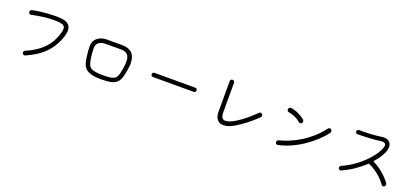

<svg xmlns="http://www.w3.org/2000/svg" viewBox="35 -1724 5929 2762"><g transform="rotate(20 3000.0 -342.5)"><path d="M355 -1Q349 2 342 2Q320 2 312 -19Q309 -25 309 -32Q309 -55 331 -64Q495 -134 591 -233.5Q687 -333 729 -475Q742 -517 742 -546Q742 -579 722.5 -595Q703 -611 659 -616Q637 -618 614.5 -619.5Q592 -621 567 -621Q427 -621 232 -579Q219 -577 207 -586Q195 -595 195 -609Q195 -641 224 -647Q275 -658 335.5 -666Q396 -674 459 -678.5Q522 -683 577 -683Q603 -683 626.5 -681.5Q650 -680 670 -678Q725 -671 755.5 -651Q786 -631 798 -603.5Q810 -576 810 -546Q810 -523 805 -500Q800 -477 794 -457Q745 -299 638.5 -188Q532 -77 355 -1Z M1495 -52Q1364 -52 1298.5 -84.5Q1233 -117 1212 -192Q1203 -223 1196 -266Q1189 -309 1185 -356Q1181 -403 1181 -446Q1181 -504 1210 -542Q1239 -580 1284.5 -599Q1330 -618 1381 -618H1614Q1820 -618 1820 -410Q1820 -400 1819.5 -390Q1819 -380 1818 -369Q1816 -351 1811.5 -320Q1807 -289 1800 -255.5Q1793 -222 1785 -194Q1770 -144 1741.5 -115Q1713 -86 1674 -72.5Q1635 -59 1589 -55.5Q1543 -52 1495 -52ZM1516 -116Q1587 -116 1627.5 -124.5Q1668 -133 1689.5 -153Q1711 -173 1721 -206.5Q1731 -240 1740 -291Q1747 -327 1750 -357.5Q1753 -388 1753 -413Q1753 -489 1720 -521.5Q1687 -554 1615 -554L1383 -553Q1317 -553 1281 -523.5Q1245 -494 1245 -438Q1247 -349 1256.5 -291Q1266 -233 1273 -212Q1280 -190 1291 -172Q1302 -154 1326 -141.5Q1350 -129 1395 -122.5Q1440 -116 1516 -116Z M2188 -338Q2175 -338 2165.5 -347.5Q2156 -357 2156 -370Q2156 -384 2165.5 -393Q2175 -402 2188 -402H2812Q2825 -402 2834.5 -393Q2844 -384 2844 -370Q2844 -357 2835 -347.5Q2826 -338 2812 -338Z M3559 -99Q3453 -33 3375 -33Q3314 -33 3279 -74.5Q3244 -116 3245 -195V-659Q3245 -673 3255 -683Q3265 -693 3278 -693Q3292 -693 3302 -683Q3312 -673 3312 -659V-205Q3312 -102 3382 -102Q3435 -102 3527 -157Q3589 -194 3659 -250.5Q3729 -307 3799 -377Q3808 -386 3821 -386Q3836 -386 3845 -375Q3854 -365 3854 -351Q3854 -335 3842 -324Q3766 -250 3693.5 -194Q3621 -138 3559 -99Z M4427 -448Q4417 -438 4404 -438Q4391 -438 4378 -449Q4344 -480 4298.5 -501Q4253 -522 4200 -530Q4187 -532 4178.5 -541.5Q4170 -551 4170 -564Q4170 -581 4182 -591.5Q4194 -602 4208 -600Q4273 -591 4331 -562Q4389 -533 4426 -501Q4437 -491 4437 -475Q4437 -459 4427 -448ZM4208 -33Q4195 -30 4183 -39.5Q4171 -49 4171 -65Q4171 -78 4179.5 -88.5Q4188 -99 4201 -102Q4269 -118 4347 -150Q4425 -182 4506 -231Q4587 -280 4664 -347.5Q4741 -415 4805 -501Q4816 -515 4833 -515Q4843 -515 4853 -508Q4867 -496 4867 -478Q4867 -466 4860 -456Q4806 -384 4732.5 -316.5Q4659 -249 4573.5 -192Q4488 -135 4395 -94Q4302 -53 4208 -33Z M5855 1Q5846 8 5837 8Q5822 8 5811 -6Q5778 -54 5733 -96.5Q5688 -139 5638 -173Q5588 -207 5539 -227Q5532 -230 5527 -225Q5463 -165 5379.5 -106.5Q5296 -48 5190 0Q5187 2 5179 2Q5168 2 5158 -7Q5148 -16 5148 -30Q5148 -54 5171 -64Q5270 -108 5348 -163.5Q5426 -219 5484.5 -277.5Q5543 -336 5581.5 -389Q5620 -442 5638 -479Q5647 -499 5653.5 -517.5Q5660 -536 5660 -552Q5660 -571 5648 -582.5Q5636 -594 5607 -594Q5600 -594 5593.5 -594Q5587 -594 5579 -592Q5545 -587 5488.5 -582Q5432 -577 5365 -574Q5298 -571 5233 -571Q5221 -571 5212 -580Q5203 -589 5203 -602Q5203 -616 5212 -625.5Q5221 -635 5236 -635H5281Q5370 -635 5448.5 -641Q5527 -647 5570 -655Q5591 -658 5608 -658Q5664 -658 5694 -629Q5724 -600 5724 -551Q5724 -529 5718 -504Q5712 -479 5698 -451Q5681 -416 5653.5 -375Q5626 -334 5588 -291Q5586 -289 5586 -285Q5586 -281 5591 -278Q5643 -254 5694 -217Q5745 -180 5789 -136.5Q5833 -93 5863 -50Q5870 -38 5870 -29Q5870 -11 5855 1Z"/></g></svg>

Font: Kiwi Maru Light
Style: Regular
Weight: 300
Designer: Hiroki-Chan
Version: Version 1.100